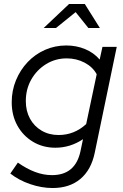

<svg xmlns="http://www.w3.org/2000/svg" viewBox="-20 -737 620 967"><path d="M245 210Q190 210 132.5 190.5Q75 171 32 137L70 82Q114 113 156.5 129Q199 145 242 145Q359 145 385 26L398 -36Q334 7 259 7Q196 7 146 -23Q96 -53 67.5 -104.5Q39 -156 39 -222Q39 -281 60.5 -333Q82 -385 119.5 -424.5Q157 -464 207 -486Q257 -508 314 -508Q364 -508 408 -490Q452 -472 482 -437L496 -501H568L457 33Q439 119 384.5 164.5Q330 210 245 210ZM275 -57Q354 -57 414 -112L467 -363Q447 -400 406 -421.5Q365 -443 316 -443Q259 -443 212 -414Q165 -385 137.5 -336.5Q110 -288 110 -228Q110 -178 131 -139.5Q152 -101 189.5 -79Q227 -57 275 -57ZM200 -596 328 -717H407L483 -596H425L361 -676L262 -596Z"/></svg>

Font: Red Hat Display VF
Style: Italic
Weight: 300
Italic angle: -12°
Designer: Pentagram, MCKL
Foundry: Pentagram, MCKL
Version: Version 1.010